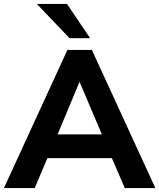

<svg xmlns="http://www.w3.org/2000/svg" viewBox="-30 -960 813 980"><path d="M-10 0 314 -705H439L763 0H607L541 -153H212L147 0ZM375 -540 264 -274H490L377 -540ZM325 -765 158 -940H312L430 -765Z"/></svg>

Font: Nunito Sans ExtraBold
Style: Regular
Weight: 800
Designer: Vernon Adams
Foundry: Vernon Adams
Version: Version 3.101; ttfautohint (v1.8.4.7-5d5b);gftools[0.9.27]